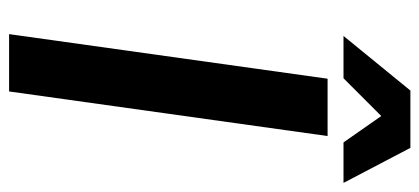

<svg xmlns="http://www.w3.org/2000/svg" viewBox="-270 -652 922 422"><g transform="rotate(90 191.0 -441.0)"><path d="M153 -700H279L181 0H55ZM179 -882H305L382 -735H293L235 -818L152 -735H59Z"/></g></svg>

Font: Krub SemiBold
Style: Italic
Weight: 600
Italic angle: -8°
Designer: Ekaluck Peanpanawate
Foundry: Cadson Demak Co.,Ltd.
Version: Version 1.000; ttfautohint (v1.6)